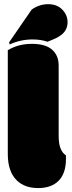

<svg xmlns="http://www.w3.org/2000/svg" viewBox="-20 -910 350 938"><path d="M266.6 -589.4Q266.6 -639.6 234.1 -667.7Q201.7 -695.8 135.5 -695.8Q69.3 -695.8 18.1 -664.6V-157.2Q18.1 -70.3 63.5 -27.3Q101.6 8.8 166.5 8.8Q231.4 8.8 266.8 -27.3Q302.2 -63.5 302.2 -133.3V-142.1Q302.2 -148.9 301.8 -151.4Q266.6 -173.3 266.6 -246.1ZM138.7 -717.3Q180.2 -717.3 211.9 -706.1L232.9 -714.4Q268.6 -728.5 286.6 -745.6Q310.1 -768.1 310.1 -802.2Q310.1 -836.4 284.4 -863Q258.8 -889.6 215.6 -889.6Q172.4 -889.6 134.8 -863.3L24.4 -703.1Q25.4 -698.2 27.3 -692.9Q81.1 -717.3 138.7 -717.3Z"/></svg>

Font: Friends & Family
Style: Regular
Weight: 400
Designer: Sarang Kulkarni, Maithili Shingre, Noopur Datye
Foundry: Ek Type
Version: Version 1.000;hotconv 1.0.117;makeotfexe 2.5.65602